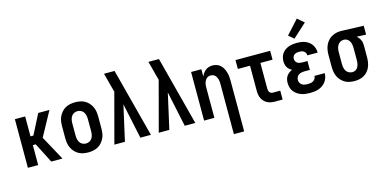

<svg xmlns="http://www.w3.org/2000/svg" viewBox="-87 -1269 3974 1984"><g transform="rotate(-15 1900.0 -277.5)"><path d="M67 0V-520H177V-307H208L317 -520H437L295 -260L437 0H317L208 -213H177V0Z M713 8Q686 8 659.5 3Q633 -2 609.5 -15Q586 -28 568 -48.5Q550 -69 538.5 -93Q527 -117 523 -143.5Q519 -170 519 -197V-323Q519 -350 523 -376.5Q527 -403 538.5 -427Q550 -451 568 -471.5Q586 -492 609.5 -505Q633 -518 659.5 -523Q686 -528 713 -528Q739 -528 765.5 -523Q792 -518 815.5 -505Q839 -492 857 -471.5Q875 -451 886.5 -427Q898 -403 902 -376.5Q906 -350 906 -323V-197Q906 -170 902 -143.5Q898 -117 886.5 -93Q875 -69 857 -48.5Q839 -28 815.5 -15Q792 -2 765.5 3Q739 8 713 8ZM713 -87Q732 -87 750 -96Q768 -105 778.5 -122Q789 -139 792.5 -158.5Q796 -178 796 -197V-323Q796 -342 792.5 -361.5Q789 -381 778.5 -398Q768 -415 750 -424Q732 -433 713 -433Q693 -433 675 -424Q657 -415 646.5 -398Q636 -381 632.5 -361.5Q629 -342 629 -323V-197Q629 -178 632.5 -158.5Q636 -139 646.5 -122Q657 -105 675 -96Q693 -87 713 -87Z M992 0 1133 -529 1115 -595Q1106 -630 1097 -665Q1088 -700 1078 -735H1191L1383 0H1270L1190 -378L1105 0Z M1467 0 1608 -529 1590 -595Q1581 -630 1572 -665Q1563 -700 1553 -735H1666L1858 0H1745L1665 -378L1580 0Z M2213 215V-323Q2213 -335 2212 -347.5Q2211 -360 2207.5 -372.5Q2204 -385 2198 -396Q2192 -407 2183 -416Q2174 -425 2162 -429Q2150 -433 2137 -433Q2125 -433 2113 -429Q2101 -425 2092 -416Q2083 -407 2077 -396Q2071 -385 2067.5 -372.5Q2064 -360 2063 -347.5Q2062 -335 2062 -323V0H1952V-520H2062V-441Q2069 -459 2080.5 -475.5Q2092 -492 2108 -504.5Q2124 -517 2143.5 -522.5Q2163 -528 2183 -528Q2206 -528 2228.5 -520Q2251 -512 2268 -496Q2285 -480 2295.5 -459Q2306 -438 2312.5 -415.5Q2319 -393 2321 -369.5Q2323 -346 2323 -323V215Z M2712 0Q2691 0 2670.5 -3.5Q2650 -7 2631.5 -16Q2613 -25 2598 -40Q2583 -55 2573.5 -74Q2564 -93 2560.5 -113.5Q2557 -134 2557 -155V-425H2427V-520H2798V-425H2668V-155Q2668 -144 2669.5 -133.5Q2671 -123 2676.5 -114Q2682 -105 2692 -100Q2702 -95 2712 -95H2792V0Z M3085 8Q3061 8 3037 5Q3013 2 2990.5 -6Q2968 -14 2948 -28Q2928 -42 2913.5 -61Q2899 -80 2892.5 -103.5Q2886 -127 2886 -152Q2886 -171 2890.5 -190Q2895 -209 2905.5 -224.5Q2916 -240 2931.5 -252Q2947 -264 2965 -272Q2950 -280 2937.5 -291Q2925 -302 2917 -316Q2909 -330 2905.5 -346Q2902 -362 2902 -379Q2902 -401 2908 -423Q2914 -445 2927 -463Q2940 -481 2958 -494Q2976 -507 2997 -514.5Q3018 -522 3040 -525Q3062 -528 3085 -528Q3107 -528 3129 -525Q3151 -522 3172 -514Q3193 -506 3211 -492.5Q3229 -479 3241.5 -461Q3254 -443 3260.5 -421.5Q3267 -400 3267 -378V-375H3157V-376Q3157 -389 3151 -401Q3145 -413 3134 -420.5Q3123 -428 3110.5 -430.5Q3098 -433 3085 -433Q3072 -433 3059 -430.5Q3046 -428 3035 -421Q3024 -414 3018 -402Q3012 -390 3012 -377Q3012 -363 3018 -350.5Q3024 -338 3035.5 -330.5Q3047 -323 3060.5 -320.5Q3074 -318 3088 -318H3143V-223H3088Q3071 -223 3055 -220Q3039 -217 3025 -208.5Q3011 -200 3003.5 -185Q2996 -170 2996 -153Q2996 -138 3003.5 -123.5Q3011 -109 3024.5 -100.5Q3038 -92 3053.5 -89.5Q3069 -87 3085 -87Q3100 -87 3115.5 -89.5Q3131 -92 3144 -100Q3157 -108 3165 -121.5Q3173 -135 3173 -151H3283V-150Q3283 -127 3275.5 -103.5Q3268 -80 3254 -61Q3240 -42 3220.5 -28Q3201 -14 3178.5 -6Q3156 2 3132.5 5Q3109 8 3085 8ZM3073 -576 3017 -624 3150 -770 3220 -710Z M3562 8Q3535 8 3508.5 3Q3482 -2 3459 -15.5Q3436 -29 3417.5 -49Q3399 -69 3388 -93.5Q3377 -118 3373 -144.5Q3369 -171 3369 -197V-323Q3369 -348 3373 -373.5Q3377 -399 3387 -422.5Q3397 -446 3413.5 -466.5Q3430 -487 3451.5 -500Q3473 -513 3498 -520.5Q3523 -528 3548 -528H3563L3799 -520V-425L3699 -429Q3711 -419 3720.5 -407Q3730 -395 3736.5 -381.5Q3743 -368 3745.5 -353Q3748 -338 3748 -323V-197Q3748 -171 3744 -145Q3740 -119 3730 -94.5Q3720 -70 3702.5 -49.5Q3685 -29 3662.5 -16Q3640 -3 3614 2.5Q3588 8 3562 8ZM3561 -87Q3574 -87 3586 -91Q3598 -95 3607.5 -103.5Q3617 -112 3623 -123.5Q3629 -135 3632.5 -147Q3636 -159 3637 -172Q3638 -185 3638 -197V-323Q3638 -341 3635.5 -359Q3633 -377 3624.5 -393.5Q3616 -410 3601 -421Q3586 -432 3568 -433H3557Q3538 -433 3521.5 -422.5Q3505 -412 3495.5 -395.5Q3486 -379 3482.5 -360.5Q3479 -342 3479 -323V-197Q3479 -178 3482.5 -158.5Q3486 -139 3496 -122.5Q3506 -106 3524 -96.5Q3542 -87 3561 -87Z"/></g></svg>

Font: Iosevka QP
Style: Bold
Weight: 700
Designer: Belleve Invis
Foundry: Belleve Invis
Version: Version 20.0.0; ttfautohint (v1.8.4)